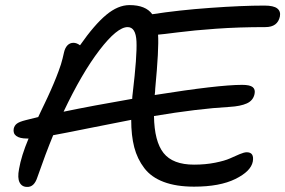

<svg xmlns="http://www.w3.org/2000/svg" viewBox="-20 -753 1126 758"><path d="M86.9 -15.1Q66.4 -15.1 57.4 -32.7Q48.3 -50.3 55.2 -85.9Q64 -137.7 92.8 -206.1H86.9Q58.1 -206.1 44.4 -216.1Q30.8 -226.1 34.2 -245.1Q37.1 -257.8 46.9 -265.1Q56.6 -272.5 82 -278.8Q117.7 -288.1 130.9 -291Q132.8 -295.4 143.1 -316.9Q153.3 -338.4 156.2 -344.2Q159.2 -350.1 168.2 -369.6Q177.2 -389.2 180.4 -396.5Q183.6 -403.8 191.2 -421.4Q198.7 -439 202.1 -448Q205.6 -457 211.4 -472.4Q217.3 -487.8 220.5 -498.5Q223.6 -509.3 227.1 -522.2Q230.5 -535.2 232.9 -546.9Q236.8 -564 246.3 -574Q255.9 -584 270 -584Q282.7 -584 295.9 -574.2Q353 -655.8 399.4 -694.3Q445.8 -732.9 491.2 -732.9Q555.2 -732.9 581.1 -696.8Q684.1 -712.9 809.8 -721.9Q935.5 -731 1023.9 -731Q1060.1 -731 1074.5 -719.7Q1088.9 -708.5 1085 -688Q1076.2 -646 1027.8 -646Q921.9 -646 833.3 -639.6Q744.6 -633.3 681.9 -625.2Q619.1 -617.2 604 -616.2Q607.9 -561.5 592.8 -402.8Q592.8 -393.6 590.8 -377.9Q842.3 -418 936 -418Q966.8 -418 977.8 -408.9Q988.8 -399.9 984.9 -381.8Q979.5 -356 954.3 -344.7Q929.2 -333.5 887.2 -331.1Q759.3 -323.7 587.9 -294.9Q589.4 -194.8 625.7 -148.9Q662.1 -103 746.1 -103Q791 -103 829.1 -110.6Q867.2 -118.2 887.5 -127.4Q907.7 -136.7 925.8 -144.3Q943.8 -151.9 954.1 -151.9Q984.4 -151.9 978 -115.2Q970.7 -76.7 909.2 -46.4Q847.7 -16.1 746.1 -16.1Q675.8 -16.1 626.5 -34.7Q577.1 -53.2 549.6 -89.4Q522 -125.5 510 -171.6Q498 -217.8 498 -279.8Q436 -268.1 332.3 -247.1Q228.5 -226.1 189.9 -219.2Q159.2 -144.5 127.9 -54.2Q115.2 -13.7 86.9 -15.1ZM483.9 -646Q442.4 -646 372.8 -555.2Q303.2 -464.4 231 -312Q346.2 -335.9 502 -362.8Q502 -371.1 503.9 -384.8Q521.5 -533.2 518.8 -589.6Q516.1 -646 483.9 -646Z"/></svg>

Font: Shantell Sans Bouncy
Style: Italic
Weight: 400
Italic angle: -11.31°
Designer: Stephen Nixon, Anya Danilova, Shantell Martin
Foundry: Arrow Type
Version: Version 1.006;[9816181b4]